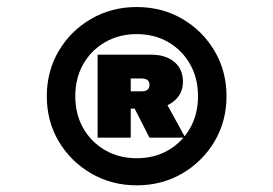

<svg xmlns="http://www.w3.org/2000/svg" viewBox="-20 -895 790 555"><path d="M262.2 -737H415.8Q459 -737 483.9 -716.1Q508.8 -695.2 508.8 -658.7Q508.8 -624.4 482.8 -602.7Q456.8 -581 415.8 -581H357.9V-497H262.2ZM357.9 -631H389.5Q412.1 -631 412.1 -649.6Q412.1 -668.1 389.5 -668.1H357.9ZM412.1 -497 361.1 -597H460.8L515.7 -497ZM375 -359.3Q302.7 -359.3 243.4 -393.8Q184.2 -428.2 149.7 -486.4Q115.3 -544.7 115.3 -617Q115.3 -689.5 149.9 -747.9Q184.5 -806.3 243.6 -840.5Q302.8 -874.7 374.9 -874.7Q448.2 -874.7 506.9 -840.5Q565.5 -806.3 600.1 -747.9Q634.7 -689.5 634.7 -617Q634.7 -544.7 600.3 -486.4Q565.8 -428.2 507.1 -393.8Q448.4 -359.3 375 -359.3ZM375 -437.6Q426.7 -437.6 466.7 -460.9Q506.7 -484.3 529.6 -524.8Q552.4 -565.3 552.4 -617Q552.4 -668.7 529.6 -709.2Q506.7 -749.7 466.7 -773.1Q426.7 -796.4 375 -796.4Q324.3 -796.4 283.8 -773.1Q243.3 -749.7 220.4 -709.2Q197.6 -668.7 197.6 -617Q197.6 -565.3 220.4 -524.8Q243.3 -484.3 283.8 -460.9Q324.3 -437.6 375 -437.6Z"/></svg>

Font: Martian Mono SemiExpanded
Style: Regular
Weight: 400
Width: 6
Monospace: yes
Designer: Roman Shamin
Foundry: Evil Martians
Version: Version 1.000